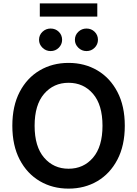

<svg xmlns="http://www.w3.org/2000/svg" viewBox="-20 -1111 815 1141"><path d="M387.4 9.9Q291.9 9.9 216.3 -34.6Q140.6 -79.2 96.9 -162.8Q53.3 -246.4 53.3 -363.6Q53.3 -481.2 96.9 -564.8Q140.6 -648.4 216.3 -692.8Q291.9 -737.2 387.4 -737.2Q483 -737.2 558.4 -692.8Q633.9 -648.4 677.7 -564.8Q721.6 -481.2 721.6 -363.6Q721.6 -246.1 677.7 -162.5Q633.9 -78.8 558.4 -34.4Q483 9.9 387.4 9.9ZM387.4 -108.3Q476.6 -108.3 532.8 -174Q589.1 -239.7 589.1 -363.6Q589.1 -487.9 532.8 -553.4Q476.6 -619 387.4 -619Q298.7 -619 242.2 -553.4Q185.7 -487.9 185.7 -363.6Q185.7 -239.7 242.2 -174Q298.7 -108.3 387.4 -108.3ZM558.2 -1012.4H216.6V-1090.9H558.2ZM280.9 -807.5Q252.8 -807.5 232.4 -827.4Q212 -847.3 212 -874.3Q212 -902.7 232.4 -922.1Q252.8 -941.4 280.9 -941.4Q309.7 -941.4 329.4 -922.1Q349.1 -902.7 349.1 -874.3Q349.1 -847.3 329.4 -827.4Q309.7 -807.5 280.9 -807.5ZM494 -807.5Q465.9 -807.5 445.5 -827.4Q425.1 -847.3 425.1 -874.3Q425.1 -902.7 445.5 -922.1Q465.9 -941.4 494 -941.4Q522.7 -941.4 542.4 -922.1Q562.1 -902.7 562.1 -874.3Q562.1 -847.3 542.4 -827.4Q522.7 -807.5 494 -807.5Z"/></svg>

Font: Linik Sans SemiBold
Style: Regular
Weight: 600
Designer: Rasmus Andersson (font), Cristiano Sobral (main changes)
Foundry: rsms
Version: Version 3.018;June 1, 2022;FontCreator 14.0.0.2814 64-bit; t